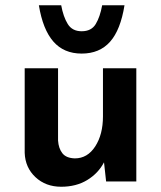

<svg xmlns="http://www.w3.org/2000/svg" viewBox="-20 -691 614 731"><path d="M213 20Q154 20 115 -16.5Q76 -53 74 -109V-431H201V-156Q203 -126 217.5 -107.5Q232 -89 265 -88Q313 -88 342.5 -133.5Q372 -179 372 -248V-431H499V0H384L376 -73Q354 -31 312 -5.5Q270 20 213 20ZM291 -487Q223 -487 183 -533Q143 -579 128 -671H213Q221 -627 238 -599.5Q255 -572 291 -572Q328 -572 344.5 -599.5Q361 -627 369 -671H454Q439 -577 399 -532Q359 -487 291 -487Z"/></svg>

Font: Reem Kufi SemiBold
Style: Regular
Weight: 600
Designer: Khaled Hosny
Version: Version 1.001